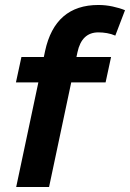

<svg xmlns="http://www.w3.org/2000/svg" viewBox="-20 -751 522 771"><path d="M45 0 134 -420H44L66 -522H156L161 -546Q201 -731 375 -731Q404 -731 432 -725Q460 -719 482 -710L443 -608Q427 -615 409.5 -618Q392 -621 375 -621Q308 -621 291 -541L287 -522H426L404 -420H266L177 0Z"/></svg>

Font: Radio Canada SemiBold
Style: Italic
Weight: 600
Italic angle: -12°
Designer: Charles Daoud, Etienne Aubert Bonn, Alexandre Saumier Demers, Jacques Le Bailly
Foundry: Radio-Canada
Version: Version 2.104; ttfautohint (v1.8.4.7-5d5b);gftools[0.9.28.de